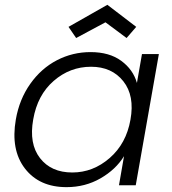

<svg xmlns="http://www.w3.org/2000/svg" viewBox="-20 -771 715 799"><path d="M45.9 -273.9Q60.5 -357.9 106 -422.1Q151.4 -486.3 216.8 -520.3Q282.2 -554.2 356.9 -554.2Q435.1 -554.2 484.6 -517.8Q534.2 -481.4 549.8 -425.8L570.8 -545.9H641.1L544.9 0H475.1L496.1 -121.1Q461.9 -65.4 398.2 -28.8Q334.5 7.8 256.8 7.8Q143.6 7.8 83.7 -69.8Q23.9 -147.5 45.9 -273.9ZM522.9 -272.9Q541 -372.6 493.2 -432.9Q445.3 -493.2 358.9 -493.2Q271 -493.2 203.4 -434.3Q135.7 -375.5 118.2 -273.9Q100.1 -172.9 146.5 -113Q192.9 -53.2 280.8 -53.2Q367.2 -53.2 436.3 -113.3Q505.4 -173.3 522.9 -272.9ZM426.8 -751 546.9 -659.2 506.8 -612.8 418.9 -678.2 296.9 -612.8 265.1 -659.2Z"/></svg>

Font: SVN-Poppins Light
Style: Italic
Weight: 300
Italic angle: -10°
Designer: Ninad Kale (Devanagari), Jonny Pinhorn (Latin)
Foundry: Indian Type Foundry
Version: Version 3.002 2017